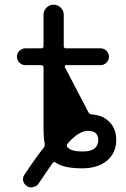

<svg xmlns="http://www.w3.org/2000/svg" viewBox="-20 -735 540 825"><path d="M270.5 -118.2Q263.7 -109.4 269.5 -102.5Q286.1 -84 335 -84Q369.1 -84 385.7 -96.7Q402.3 -109.4 402.3 -133.8Q402.3 -153.3 391.1 -163.1Q379.9 -172.9 357.4 -172.9Q319.3 -172.9 270.5 -118.2ZM168 -100.6Q173.8 -108.4 171.9 -118.2Q167 -144.5 167 -178.7V-445.3Q167 -455.1 157.2 -455.1H88.9Q74.2 -455.1 63.5 -465.8Q52.7 -476.6 52.7 -491.2Q52.7 -505.9 63.5 -516.6Q74.2 -527.3 88.9 -527.3H157.2Q167 -527.3 167 -537.1V-671.9Q167 -689.5 179.7 -702.1Q192.4 -714.8 210.4 -714.8Q228.5 -714.8 241.2 -702.1Q253.9 -689.5 253.9 -671.9V-537.1Q253.9 -527.3 263.7 -527.3H412.1Q426.8 -527.3 437.5 -516.6Q448.2 -505.9 448.2 -491.2Q448.2 -476.6 437.5 -465.8Q426.8 -455.1 412.1 -455.1H263.7Q260.7 -455.1 258.8 -452.1Q256.8 -449.2 258.8 -446.3L360.4 -252Q365.2 -243.2 375 -243.2Q420.9 -240.2 448.2 -212.9Q479.5 -183.6 479.5 -133.8Q479.5 -78.1 439.9 -44.9Q400.4 -11.7 333 -11.7Q253.9 -11.7 219.7 -36.1Q211.9 -42 206.1 -34.2Q183.6 -2.9 146.5 52.7Q138.7 65.4 124 68.4Q119.1 70.3 114.3 70.3Q104.5 70.3 95.7 64.5Q83 56.6 79.6 42.5Q76.2 28.3 85 15.6Q135.7 -60.5 168 -100.6Z"/></svg>

Font: Rounded-X Mgen+ 1mn regular
Style: Regular
Weight: 400
Designer: [Source Han Sans]
Ryoko NISHIZUKA  (kana & ideographs); Paul D. Hunt (Latin, Greek & Cyrillic); Wenlong ZHANG  (bopomofo
Version: Version 1.059.20150602